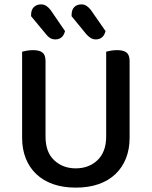

<svg xmlns="http://www.w3.org/2000/svg" viewBox="-20 -843 693 877"><path d="M572 -213Q572 -162 555.5 -120Q539 -78 507.5 -48Q476 -18 430.5 -2Q385 14 326 14Q268 14 222.5 -2Q177 -18 145.5 -48Q114 -78 97.5 -120Q81 -162 81 -213V-607Q88 -609 102 -611.5Q116 -614 131 -614Q160 -614 174 -603Q188 -592 188 -564V-219Q188 -148 227.5 -111Q267 -74 326 -74Q356 -74 381 -83.5Q406 -93 425 -111Q444 -129 454.5 -156Q465 -183 465 -219V-607Q472 -609 486 -611.5Q500 -614 515 -614Q544 -614 558 -603Q572 -592 572 -564ZM122 -769V-774Q122 -799 135 -811Q148 -823 167 -823Q182 -823 193 -815Q204 -807 212 -796L277 -701Q272 -681 260.5 -672Q249 -663 233 -663Q219 -663 208.5 -669.5Q198 -676 190 -687ZM307 -769V-774Q307 -799 319.5 -811Q332 -823 352 -823Q366 -823 377 -815Q388 -807 396 -796L462 -701Q457 -681 445.5 -672Q434 -663 418 -663Q404 -663 393.5 -670Q383 -677 374 -687Z"/></svg>

Font: Baloo Da 2 Medium
Style: Regular
Weight: 500
Designer: Noopur Datye, Sulekha Rajkumar and Ek Type
Foundry: Ek Type
Version: Version 1.640;hotconv 1.0.111;makeotfexe 2.5.65597; ttfautoh